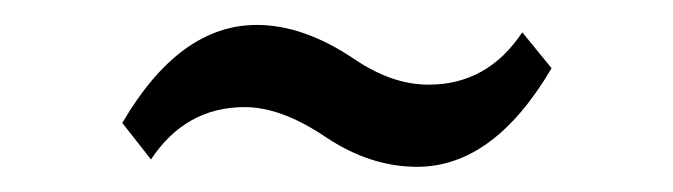

<svg xmlns="http://www.w3.org/2000/svg" viewBox="-20 -771 540 154"><path d="M422.4 -716.3Q376 -637.2 314.5 -637.2Q276.9 -637.2 241.2 -661.1Q205.6 -685.1 176.3 -685.1Q128.9 -685.1 101.1 -643.1L78.1 -672.4Q124 -751 186 -751Q223.6 -751 264.2 -723.6Q294.4 -703.1 323.7 -703.1Q371.1 -703.1 398.9 -745.1Z"/></svg>

Font: BIZ UDMincho
Style: Regular
Weight: 400
Monospace: yes
Designer: TypeBank Co., Ltd.
Foundry: Morisawa Inc.
Version: Version 1.06